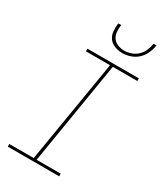

<svg xmlns="http://www.w3.org/2000/svg" viewBox="-233 -1043 965 1132"><g transform="rotate(30 250.0 -477.5)"><path d="M21 0V-18H187L303 -717H139V-735H489V-717H322L207 -18H371V0ZM329 -815Q302 -815 277 -824.5Q252 -834 237.5 -854Q223 -874 220.5 -901Q218 -928 222 -955H242Q238 -932 240 -908.5Q242 -885 254 -867.5Q266 -850 287.5 -841.5Q309 -833 332 -833Q355 -833 379 -841.5Q403 -850 421 -867.5Q439 -885 449 -908.5Q459 -932 462 -955H482Q478 -928 466 -901Q454 -874 433 -854Q412 -834 384 -824.5Q356 -815 329 -815Z"/></g></svg>

Font: Iosevka SS04 Thin Oblique
Style: Regular
Weight: 100
Italic angle: -9°
Monospace: yes
Designer: Belleve Invis
Foundry: Belleve Invis
Version: Version 19.0.0; ttfautohint (v1.8.4)